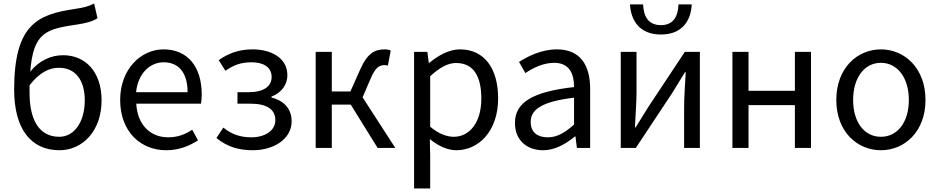

<svg xmlns="http://www.w3.org/2000/svg" viewBox="-20 -836 5301 1085"><path d="M315 -63C204 -63 147 -154 147 -312C147 -327 147 -340 147 -354C204 -428 260 -453 313 -453C408 -453 459 -381 459 -269C459 -146 399 -63 315 -63ZM512 -816C479 -800 461 -794 400 -785C192 -754 60 -697 60 -329C60 -110 153 13 316 13C447 13 554 -96 554 -269C554 -428 465 -524 336 -524C267 -524 199 -492 151 -431C168 -657 244 -672 419 -698C464 -705 502 -714 531 -733Z M919 13C993 13 1051 -12 1099 -43L1066 -103C1026 -76 983 -60 930 -60C827 -60 756 -134 750 -250H1116C1118 -263 1120 -282 1120 -302C1120 -457 1042 -557 904 -557C778 -557 659 -447 659 -271C659 -92 775 13 919 13ZM749 -315C760 -422 828 -484 905 -484C990 -484 1040 -425 1040 -315Z M1409 13C1525 13 1628 -49 1628 -150C1628 -227 1578 -269 1514 -285V-290C1571 -312 1604 -358 1604 -411C1604 -509 1512 -557 1407 -557C1328 -557 1268 -533 1216 -496L1254 -436C1298 -467 1339 -484 1402 -484C1468 -484 1515 -457 1515 -401C1515 -348 1471 -315 1384 -315H1322V-250H1397C1486 -250 1536 -219 1536 -157C1536 -97 1476 -60 1401 -60C1346 -60 1293 -73 1242 -115L1203 -56C1267 -4 1333 13 1409 13Z M2029 -286 2075 -393C2103 -458 2125 -468 2154 -468C2162 -468 2166 -467 2172 -465L2188 -551C2180 -554 2168 -557 2156 -557C2097 -557 2056 -536 2014 -440L1960 -319H1855V-543H1764V0H1855V-245H1962L2114 0H2214Z M2320 229H2411V45L2409 -50C2458 -10 2510 13 2559 13C2684 13 2795 -94 2795 -280C2795 -447 2719 -557 2579 -557C2516 -557 2455 -521 2406 -481H2403L2395 -543H2320ZM2544 -63C2508 -63 2460 -78 2411 -120V-405C2464 -454 2511 -480 2557 -480C2660 -480 2700 -399 2700 -279C2700 -144 2634 -63 2544 -63Z M3049 13C3116 13 3177 -22 3229 -65H3232L3240 0H3315V-334C3315 -468 3259 -557 3127 -557C3040 -557 2963 -518 2913 -486L2949 -423C2992 -452 3049 -481 3112 -481C3201 -481 3224 -414 3224 -344C2993 -318 2890 -259 2890 -141C2890 -43 2958 13 3049 13ZM3075 -60C3021 -60 2979 -85 2979 -147C2979 -217 3041 -262 3224 -284V-132C3171 -85 3128 -60 3075 -60Z M3488 0H3573L3779 -311C3799 -344 3830 -394 3851 -428H3855C3851 -357 3846 -284 3846 -227V0H3935V-543H3850L3644 -232C3624 -199 3593 -149 3572 -116H3568C3571 -186 3577 -259 3577 -316V-543H3488ZM3715 -641C3840 -641 3885 -725 3889 -811H3814C3812 -748 3789 -694 3715 -694C3640 -694 3617 -748 3614 -811H3540C3545 -725 3590 -641 3715 -641Z M4119 0H4210V-242H4472V0H4563V-543H4472V-323H4210V-543H4119Z M4958 13C5091 13 5210 -91 5210 -271C5210 -452 5091 -557 4958 -557C4825 -557 4706 -452 4706 -271C4706 -91 4825 13 4958 13ZM4958 -63C4864 -63 4801 -146 4801 -271C4801 -396 4864 -481 4958 -481C5052 -481 5116 -396 5116 -271C5116 -146 5052 -63 4958 -63Z"/></svg>

Font: Noto Sans CJK JP Regular
Style: Regular
Weight: 400
Designer: Ryoko NISHIZUKA (kana & ideographs); Paul D. Hunt (Latin, Greek & Cyrillic); Wenlong ZHANG (bopomofo); Sandoll Communica
Foundry: Adobe Systems Incorporated
Version: Version 1.001;PS 1.001;hotconv 1.0.78;makeotf.lib2.5.61930